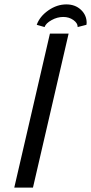

<svg xmlns="http://www.w3.org/2000/svg" viewBox="-20 -853 414 873"><path d="M44.9 0ZM267.6 -775.9Q240.2 -775.9 214.4 -761.5Q188.5 -747.1 182.6 -730L147 -740.2Q160.6 -778.3 199.7 -805.7Q238.8 -833 281.7 -833Q321.8 -833 347.9 -808.6Q374 -784.2 374 -749Q374 -747.6 373.5 -744.6Q373 -741.7 373 -740.2L333 -730V-731.9Q333 -748 313.5 -762Q293.9 -775.9 267.6 -775.9ZM292 -700.2 129.9 0H44.9L207 -700.2Z"/></svg>

Font: Pfennig
Style: Italic
Weight: 500
Italic angle: -13°
Version: Version 20120410 ; ttfautohint (v0.8)